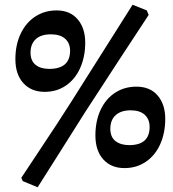

<svg xmlns="http://www.w3.org/2000/svg" viewBox="-20 -698 729 811"><path d="M342 -228Q272 -117 215 -27Q158 63 139 93L76 67L70 53Q90 22 157.5 -79Q225 -180 279 -265L540 -678L600 -654L608 -635Q579 -591 488.5 -453Q398 -315 342 -228ZM45 -448Q45 -509 67.5 -556Q90 -603 129.5 -628.5Q169 -654 219 -654Q276 -654 308 -616.5Q340 -579 340 -518Q340 -459 319 -411.5Q298 -364 259 -337Q220 -310 169 -310Q112 -310 78.5 -347Q45 -384 45 -448ZM276 -484Q276 -516 255 -534.5Q234 -553 195 -553Q153 -553 131 -532.5Q109 -512 109 -476Q109 -441 130.5 -424Q152 -407 188 -407Q276 -407 276 -484ZM383 -126Q383 -187 405 -234Q427 -281 466.5 -306.5Q506 -332 556 -332Q614 -332 646 -294.5Q678 -257 678 -196Q678 -137 657 -89.5Q636 -42 596.5 -15Q557 12 506 12Q449 12 416 -25Q383 -62 383 -126ZM612 -162Q612 -194 591.5 -213Q571 -232 532 -232Q491 -232 468.5 -211.5Q446 -191 446 -154Q446 -119 468 -102Q490 -85 526 -85Q612 -85 612 -162Z"/></svg>

Font: Alegreya SC
Style: Bold Italic
Weight: 700
Italic angle: -7°
Designer: Juan Pablo del Peral
Foundry: Huerta Tipografica
Version: Version 2.007; ttfautohint (v1.6)